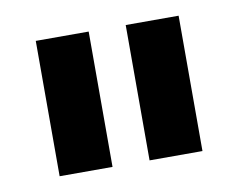

<svg xmlns="http://www.w3.org/2000/svg" viewBox="-44 -782 480 386"><g transform="rotate(-10 196.0 -589.0)"><path d="M157.7 -727.3H49.7V-451H157.7ZM233.3 -451H341.3V-727.3H233.3Z"/></g></svg>

Font: Magic Ui Pro
Style: Bold
Weight: 700
Designer: Stefan Endress, Andreas Faust
Version: Version 1.000;FEAKit 1.0